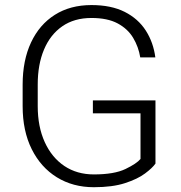

<svg xmlns="http://www.w3.org/2000/svg" viewBox="-20 -741 724 770"><path d="M603.5 -338.4V-85Q591.3 -67.4 561.5 -45.2Q531.7 -22.9 481.4 -6.6Q431.2 9.8 356.4 9.8Q272.5 9.8 208 -30Q143.6 -69.8 107.2 -142.8Q70.8 -215.8 70.8 -315.4V-401.4Q70.8 -499 104.5 -570.8Q138.2 -642.6 200 -681.6Q261.7 -720.7 346.7 -720.7Q425.8 -720.7 480 -693.4Q534.2 -666 564.7 -618.4Q595.2 -570.8 603 -510.7H542.5Q535.6 -553.2 513.9 -589.4Q492.2 -625.5 451.7 -647.2Q411.1 -668.9 346.7 -668.9Q277.8 -668.9 229.7 -635.5Q181.6 -602.1 156.5 -542.2Q131.3 -482.4 131.3 -402.3V-315.4Q131.3 -232.9 159.4 -171.1Q187.5 -109.4 238 -75.4Q288.6 -41.5 356.4 -41.5Q438 -41.5 483.2 -63.2Q528.3 -85 543.5 -103.5V-286.6H352.5V-338.4Z"/></svg>

Font: Vazirmatn RD FD ExtraLight
Style: Regular
Weight: 200
Designer: Saber Rastikerdar
Foundry: Saber Rastikerdar
Version: Version 33.003